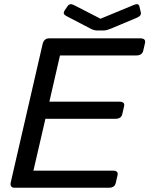

<svg xmlns="http://www.w3.org/2000/svg" viewBox="-20 -880 700 900"><path d="M289.6 -805.7Q272.5 -814.9 282.7 -830.6L296.4 -850.6Q306.6 -866.2 325.2 -856.9L450.7 -792.5H451.7L607.4 -856.9Q629.4 -866.2 633.3 -850.6L640.1 -821.8Q644 -806.2 621.6 -796.9L500.5 -746.1Q479.5 -737.3 467.3 -737.3H433.1Q420.9 -737.3 403.8 -746.1ZM48.8 0Q24.4 0 30.8 -26.9L179.7 -673.3Q186 -700.2 210.4 -700.2H637.7Q664.6 -700.2 659.7 -678.2L651.4 -642.1Q646 -620.1 619.1 -620.1H261.2L211.4 -403.3H540Q566.9 -403.3 561.5 -381.3L553.2 -345.2Q548.3 -323.2 521.5 -323.2H192.9L136.7 -80.1H509.3Q536.1 -80.1 530.8 -58.1L522.5 -22Q517.6 0 490.7 0Z"/></svg>

Font: Istok
Style: Italic
Weight: 500
Italic angle: -13°
Designer: Andrey V. Panov
Foundry: Andrey V. Panov
Version: Version 1.0.3